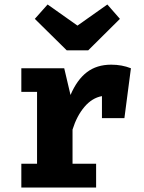

<svg xmlns="http://www.w3.org/2000/svg" viewBox="-20 -835 640 855"><path d="M563 -531 534 -309H434V-407Q390 -399 356 -359Q322 -319 303 -258V-106H408V0H75V-106H145V-426H75V-531H266L294 -412Q323 -480 367 -513.5Q411 -547 475 -547Q523 -547 563 -531ZM514 -751 373 -611H277L135 -751L192 -815L325 -721L458 -815Z"/></svg>

Font: Fira Mono
Style: Bold
Weight: 700
Monospace: yes
Designer: Carrois Corporate & Edenspiekermann AG
Foundry: Carrois Corporate GbR & Edenspiekermann AG
Version: Version 3.206